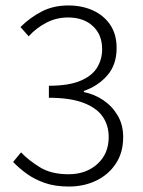

<svg xmlns="http://www.w3.org/2000/svg" viewBox="-20 -671 522 703"><path d="M232 12Q181 12 143 -1.5Q105 -15 77 -35.5Q49 -56 28 -78L57 -113Q86 -83 127 -58Q168 -33 231 -33Q295 -33 336.5 -70.5Q378 -108 378 -169Q378 -212 356 -244Q334 -276 285.5 -294.5Q237 -313 159 -313V-357Q231 -357 274 -375Q317 -393 335.5 -423.5Q354 -454 354 -491Q354 -544 320 -575.5Q286 -607 229 -607Q186 -607 149 -587.5Q112 -568 85 -538L55 -572Q89 -606 132 -628.5Q175 -651 230 -651Q281 -651 321 -632.5Q361 -614 384 -579.5Q407 -545 407 -495Q407 -434 373 -395Q339 -356 287 -338V-334Q326 -326 358.5 -304Q391 -282 411 -248Q431 -214 431 -169Q431 -113 404.5 -72.5Q378 -32 333 -10Q288 12 232 12Z"/></svg>

Font: Assistant ExtraLight Light
Style: Regular
Weight: 300
Version: Version 3.000